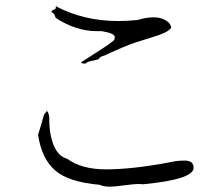

<svg xmlns="http://www.w3.org/2000/svg" viewBox="-20 -711 818 721"><path d="M393 -10Q411 -10 437 -14Q481 -20 503 -20L517 -19Q707 -37 707 -81Q707 -108 674 -108Q671 -108 656 -107.5Q641 -107 620 -102Q477 -75 378 -75Q286 -75 232 -115Q200 -123 182.5 -163.5Q165 -204 165 -265V-272Q161 -295 153 -295L155 -291Q146 -286 142.5 -271Q139 -256 123 -205Q136 -116 186.5 -71.5Q237 -27 355 -17Q368 -10 393 -10ZM299 -472Q302 -472 306 -476Q310 -480 349 -488Q358 -500 371 -502Q455 -541 490.5 -552Q526 -563 576 -579Q603 -589 611.5 -596Q620 -603 623 -606Q621 -629 588 -641Q574 -646 556 -646Q530 -646 497 -636Q460 -632 425 -632Q294 -632 189 -688Q193 -690 193 -691L190 -690Q190 -676 186 -676H185Q173 -671 173 -667Q173 -665 178.5 -662.5Q184 -660 189 -644Q265 -594 344 -594H362Q411 -586 411 -572Q411 -571 410 -563.5Q409 -556 331 -507Q298 -485 289 -480Q285 -478 285 -476Q285 -473 297 -472L289 -476Q294 -472 299 -472Z"/></svg>

Font: Xiaobo Songti 小帛宋体
Style: Regular
Weight: 400
Version: Version 1.501;March 17, 2024;FontCreator 14.0.0.2814 64-bit